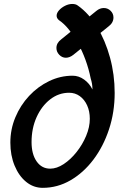

<svg xmlns="http://www.w3.org/2000/svg" viewBox="-20 -918 658 946"><path d="M190.5 7.5Q145 7.5 109 -21.8Q73 -51 52 -101.8Q31 -152.5 31 -215.5Q31 -281 55.8 -340.2Q80.5 -399.5 123.5 -445.5Q166.5 -491.5 221.8 -518.2Q277 -545 338 -545Q368 -545 394.5 -526Q421 -507 435.5 -477Q435.5 -493 433.2 -505.8Q431 -518.5 427 -531Q417.5 -578.5 401.2 -623Q385 -667.5 363.8 -705.5Q342.5 -743.5 319 -772.8Q295.5 -802 270 -819Q259 -828.5 259 -840.5Q259 -854 270.8 -867.2Q282.5 -880.5 300.5 -889.5Q318.5 -898.5 336 -898.5Q353.5 -898.5 363.5 -890.5Q418 -852 458.5 -785.2Q499 -718.5 522 -634.5Q545 -550.5 545 -460Q545 -365 517 -280.5Q489 -196 440 -131.2Q391 -66.5 327 -29.5Q263 7.5 190.5 7.5ZM227.5 -87Q259.5 -87 293.8 -109.5Q328 -132 357.2 -168.8Q386.5 -205.5 404.5 -248.8Q422.5 -292 422.5 -332.5Q422.5 -370 409.2 -399Q396 -428 373 -444.5Q350 -461 320.5 -461Q269 -461 227 -428.2Q185 -395.5 160.2 -340.5Q135.5 -285.5 135.5 -218Q135.5 -158.5 160.5 -122.8Q185.5 -87 227.5 -87ZM304.5 -633.5Q286 -633.5 272 -648Q258 -662.5 258 -681.5Q258 -706.5 281.5 -724L455 -864.5Q472 -878.5 491.5 -878.5Q511 -878.5 525 -864.8Q539 -851 539 -832Q539 -806 515 -788L341.5 -648Q323 -633.5 304.5 -633.5Z"/></svg>

Font: Edu SA Hand Medium
Style: Regular
Weight: 500
Designer: Tina and Corey Anderson, Eben Sorkin, Mirko Velimirovic
Foundry: Google for Education
Version: Version 2.000